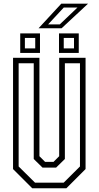

<svg xmlns="http://www.w3.org/2000/svg" viewBox="-20 -1010 529 1030"><path d="M153 0 50 -103V-700H191.5V-172L222 -141.5H267L297.5 -172V-700H439V-103L336 0ZM168 -30H321.5L409 -117V-670.5H328V-157L281 -111H208L161 -157V-670.5H80V-117ZM296.5 -726V-831H402.5V-726ZM88.5 -726V-831H194.5V-726ZM113.5 -750.5H169V-806.5H113.5ZM322 -750.5H377V-806.5H322ZM187 -858.5 309 -990.5H452.5L310.5 -858.5ZM238 -879H300.5L395.5 -969.5H322Z"/></svg>

Font: Tourney Condensed Light
Style: Regular
Weight: 300
Width: 3
Designer: Tyler Finck
Foundry: Etcetera Type Co
Version: Version 1.010; ttfautohint (v1.8.3)